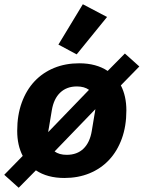

<svg xmlns="http://www.w3.org/2000/svg" viewBox="-38 -826 676 904"><path d="M-18 -3 69 -92Q43 -142 43 -210Q43 -284 64.5 -343Q86 -402 124.5 -443Q163 -484 216.5 -506Q270 -528 335 -528Q415 -528 469 -492L550 -574L618 -513L531 -424Q557 -374 557 -306Q557 -232 535.5 -173Q514 -114 475.5 -73Q437 -32 383.5 -10Q330 12 265 12Q185 12 131 -24L50 58ZM324 -419Q276 -419 245.5 -390Q215 -361 206 -307L193 -229Q192 -224 190.5 -215Q189 -206 189 -204L381 -403Q359 -419 324 -419ZM276 -97Q325 -97 355 -126Q385 -155 394 -209L407 -287Q408 -292 409.5 -301Q411 -310 411 -312L219 -113Q241 -97 276 -97ZM323 -570 237 -616 352 -806 466 -746Z"/></svg>

Font: IBM Plex Mono
Style: Bold Italic
Weight: 700
Italic angle: -9°
Monospace: yes
Designer: Mike Abbink, Paul van der Laan, Pieter van Rosmalen
Foundry: Bold Monday
Version: Version 2.3